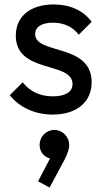

<svg xmlns="http://www.w3.org/2000/svg" viewBox="-20 -505 467 863"><path d="M217 10C324 10 392 -46 392 -135C392 -312 138 -258 138 -352C138 -383 166 -403 218 -403C268 -403 307 -384 334 -349L392 -407C354 -458 295 -485 221 -485C116 -485 51 -431 51 -345C51 -172 306 -231 306 -127C306 -92 274 -72 218 -72C162 -72 116 -92 82 -135L24 -77C68 -22 137 10 217 10ZM203 338 270 213C286 181 291 162 291 147C291 109 260 79 225 79C187 79 158 109 158 147C158 178 180 202 205 207L151 310Z"/></svg>

Font: Outfit
Style: Regular
Weight: 400
Designer: Rodrigo Fuenzalida
Foundry: fragTYPE
Version: Version 1.100;gftools[0.9.27]